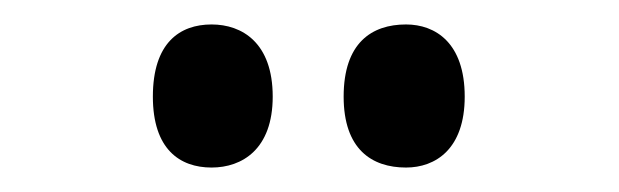

<svg xmlns="http://www.w3.org/2000/svg" viewBox="-20 -770 506 157"><path d="M312 -633C336 -633 360 -648 360 -691C360 -735 336 -750 312 -750C284 -750 261 -735 261 -691C261 -648 284 -633 312 -633ZM153 -633C178 -633 203 -648 203 -691C203 -735 178 -750 153 -750C127 -750 105 -735 105 -691C105 -648 127 -633 153 -633Z"/></svg>

Font: Noto Serif Sinhala ExtraCondensed SemiBold
Style: Regular
Weight: 600
Width: 2
Designer: Jelle Bosma - Monotype Design Team
Foundry: Monotype Imaging Inc.
Version: Version 2.007